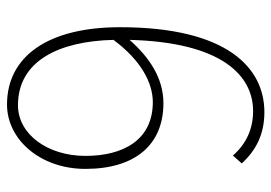

<svg xmlns="http://www.w3.org/2000/svg" viewBox="-136 -644 792 561"><g transform="rotate(-90 260.5 -363.0)"><path d="M214 13C342 13 462 -94 462 -409C462 -619 377 -739 236 -739C134 -739 48 -642 48 -510C48 -364 119 -282 240 -282C313 -282 374 -323 425 -381C418 -113 322 -20 217 -20C166 -20 122 -39 87 -79L64 -53C101 -13 147 13 214 13ZM425 -428C365 -347 299 -313 243 -313C132 -313 86 -400 86 -510C86 -620 149 -707 234 -707C362 -707 421 -590 425 -428Z"/></g></svg>

Font: Harano Aji Gothic TW ExtraLight
Style: Regular
Weight: 250
Foundry: Masamichi Hosoda
Version: HaranoAjiGothicTW-ExtraLight version 20230610;ttx 4.39.4